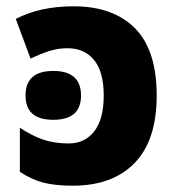

<svg xmlns="http://www.w3.org/2000/svg" viewBox="-20 -579 560 609"><path d="M477 -276Q477 -134 407 -62Q337 10 211 10Q154 10 116.5 0Q79 -10 43 -34V-174Q80 -149 116 -136.5Q152 -124 198 -124Q249 -124 279 -162.5Q309 -201 309 -276Q309 -351 278.5 -388.5Q248 -426 194 -426Q165 -426 137.5 -417.5Q110 -409 77 -393L30 -519Q107 -559 213 -559Q339 -559 408 -489.5Q477 -420 477 -276ZM237 -276Q237 -199 149 -199Q61 -199 61 -276Q61 -354 149 -354Q237 -354 237 -276Z"/></svg>

Font: Noto Sans UI ExtraBold
Style: Regular
Weight: 800
Designer: Monotype Design Team
Foundry: Monotype Imaging Inc.
Version: Version 1.001